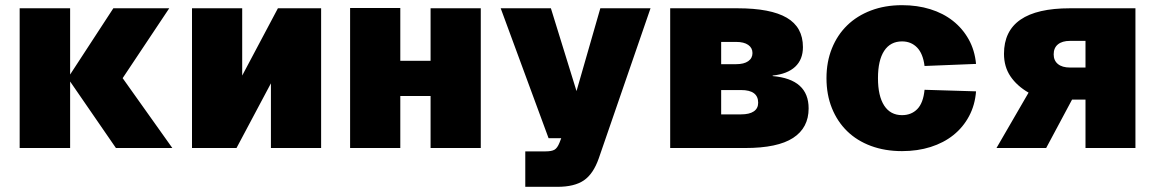

<svg xmlns="http://www.w3.org/2000/svg" viewBox="-20 -572 4464 742"><path d="M428 0 251 -257V0H56V-540H251V-284L418 -540H634L454 -270L646 0Z M722 0V-540H916V-280L1054 -540H1221V0H1027V-250L894 0Z M1333 0V-541H1527V-337H1644V-540H1838V0H1644V-201H1527V0Z M2010 150V13H2088Q2112 13 2123 6.5Q2134 0 2142 -20L2149 -38H2100L1915 -540H2109L2208 -220L2300 -540H2494L2294 40Q2273 100 2236.5 125Q2200 150 2134 150Z M2570 0V-540H2830Q2958 -540 3020.5 -503.5Q3083 -467 3083 -390Q3083 -342 3053 -314Q3023 -286 2966 -280V-278Q3105 -266 3105 -153Q3105 -78 3045 -39Q2985 0 2860 0ZM2767 -130H2844Q2876 -130 2893 -141.5Q2910 -153 2910 -175Q2910 -224 2844 -224H2767ZM2767 -324H2825Q2855 -324 2871.5 -335.5Q2888 -347 2888 -367Q2888 -387 2871.5 -398.5Q2855 -410 2825 -410H2767Z M3466 12Q3400 12 3346 -8Q3292 -28 3254 -65Q3216 -102 3195 -154Q3174 -206 3174 -270Q3174 -333 3195 -385Q3216 -437 3254 -474Q3292 -511 3346 -531.5Q3400 -552 3466 -552Q3525 -552 3575 -536.5Q3625 -521 3662.5 -491.5Q3700 -462 3723.5 -420Q3747 -378 3752 -325L3553 -317Q3547 -365 3524 -388.5Q3501 -412 3466 -412Q3421 -412 3397 -375.5Q3373 -339 3373 -270Q3373 -201 3397 -164Q3421 -127 3466 -127Q3502 -127 3525 -150.5Q3548 -174 3553 -225L3752 -219Q3748 -166 3725 -123Q3702 -80 3664.5 -50Q3627 -20 3576.5 -4Q3526 12 3466 12Z M3831 0 3955 -214Q3910 -240 3885 -277Q3860 -314 3860 -364Q3860 -540 4115 -540H4368V0H4175V-187H4123L4023 0ZM4175 -311V-414H4115Q4085 -414 4068.5 -400.5Q4052 -387 4052 -362Q4052 -338 4068.5 -324.5Q4085 -311 4115 -311Z"/></svg>

Font: Geist Black
Style: Regular
Weight: 400
Designer: Basement.studio, Andrés Briganti, Mateo Zaragoza
Foundry: Basement.studio, Vercel, Andrés Briganti, Guido Ferreyra, Mateo Zaragoza
Version: Version 1.401